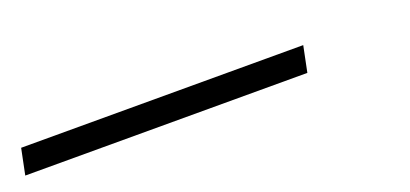

<svg xmlns="http://www.w3.org/2000/svg" viewBox="-40 -51 655 307"><g transform="rotate(-20 287.0 102.0)"><path d="M-26 124 -17 80H463L454 124Z"/></g></svg>

Font: TypoPRO Source Code Pro
Style: Italic
Weight: 300
Italic angle: -11°
Monospace: yes
Designer: Paul D. Hunt, Teo Tuominen
Foundry: Adobe Systems Incorporated
Version: Version 1.030;PS 1.0;hotconv 1.0.84;makeotf.lib2.5.63406